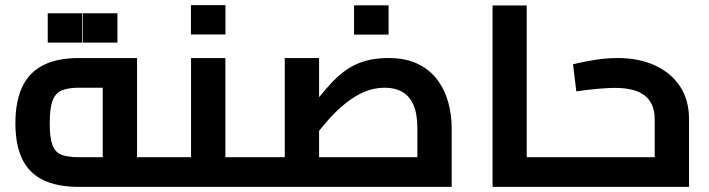

<svg xmlns="http://www.w3.org/2000/svg" viewBox="-20 -728 2764 748"><path d="M287.8 0Q202.7 0 147.7 -26.9Q92.7 -53.8 66.4 -108.9Q40 -164 40 -248.1Q40 -332.2 66.4 -388.8Q92.7 -445.5 147.7 -473.7Q202.7 -501.9 287.8 -501.9H513.9V-62.9H380.2V-414.5L413.3 -386.3H287.8Q247.4 -386.3 222.2 -376.5Q196.9 -366.7 185.3 -337.1Q173.7 -307.6 173.7 -248.1Q173.7 -190.9 184.4 -162.5Q195 -134.1 220.1 -124.9Q245.1 -115.6 287.8 -115.6H619.2V0ZM619.2 0V-115.6Q624.8 -115.6 628.6 -111.6Q632.4 -107.6 634.6 -100Q636.8 -92.5 638 -82Q639.2 -71.5 639.2 -58.1Q639.2 -44.8 638 -34Q636.8 -23.2 634.6 -15.6Q632.4 -8.1 628.6 -4Q624.8 0 619.2 0ZM166 -562.1V-676.2H300.5V-562.1ZM303 -562.1V-676.2H437.5V-562.1Z M858 0V-115.6H963.4V0ZM619 0Q613.3 0 609.5 -4Q605.8 -8.1 603.6 -15.6Q601.4 -23.2 600.2 -34Q599 -44.8 599 -58.1Q599 -76 600.9 -88.7Q602.8 -101.3 607.3 -108.5Q611.8 -115.6 619 -115.6ZM619 0V-115.6H802.3L724.3 -51.2V-501.9H858V0ZM963.4 0V-115.6Q969 -115.6 972.8 -111.6Q976.6 -107.6 978.8 -100Q981 -92.5 982.2 -82Q983.4 -71.5 983.4 -58.1Q983.4 -44.8 982.2 -34Q981 -23.2 978.8 -15.6Q976.6 -8.1 972.8 -4Q969 0 963.4 0ZM723.9 -593.8V-707.9H858.4V-593.8Z M963 0V-115.6H1718.8L1606 -18.2V-228.4Q1606 -284.9 1590.7 -319.4Q1575.5 -353.8 1547.3 -370Q1519.1 -386.3 1479 -386.3Q1435.7 -386.3 1397.5 -369.3Q1359.2 -352.3 1326.1 -325.4Q1292.9 -298.4 1264.8 -267.5Q1236.8 -236.5 1214.7 -207.7Q1192.7 -178.9 1177.1 -159.4L1147.1 -255.6Q1185.9 -303 1217.1 -342Q1248.3 -381.1 1276.9 -410.8Q1305.5 -440.6 1336.7 -460.7Q1367.9 -480.7 1405.6 -491.3Q1443.3 -501.9 1493.3 -501.9Q1560.1 -501.9 1607 -479.4Q1653.8 -457 1683.3 -417.8Q1712.8 -378.7 1726.2 -329.9Q1739.7 -281.1 1739.7 -228.4V0ZM1089.4 -115.6V-501.9H1223.1V-115.6ZM963 0Q957.4 0 953.6 -4Q949.8 -8.1 947.6 -15.6Q945.4 -23.2 944.2 -34Q943 -44.8 943 -58.1Q943 -76 944.9 -88.7Q946.8 -101.3 951.3 -108.5Q955.8 -115.6 963 -115.6ZM1359.3 -593.2V-707.2H1493.8V-593.2Z M2032 0V-115.6H2146V0ZM1898.9 0V-706.7H2032V0ZM2146 0V-115.6Q2151.6 -115.6 2155.4 -111.6Q2159.2 -107.6 2161.4 -100Q2163.6 -92.5 2164.8 -82Q2166 -71.5 2166 -58.1Q2166 -44.8 2164.8 -34Q2163.6 -23.2 2161.4 -15.6Q2159.2 -8.1 2155.4 -4Q2151.6 0 2146 0Z M2146 0V-115.6H2575.6L2530.6 -79.4V-264Q2530.6 -323.7 2493.1 -354.7Q2455.7 -385.6 2375 -385.6Q2352 -385.6 2312.2 -382.3Q2272.3 -378.9 2225.2 -372.1L2212.4 -477.7Q2254.5 -488.1 2299.3 -495Q2344.1 -501.9 2386.7 -501.9Q2468.8 -501.9 2531.1 -473.4Q2593.4 -445 2628.9 -392Q2664.3 -339 2664.3 -264V0ZM2146 0Q2140.4 0 2136.6 -4Q2132.8 -8.1 2130.6 -15.6Q2128.4 -23.2 2127.2 -34Q2126 -44.8 2126 -58.1Q2126 -76 2127.9 -88.7Q2129.8 -101.3 2134.3 -108.5Q2138.8 -115.6 2146 -115.6Z"/></svg>

Font: Cairo
Style: Regular
Weight: 400
Designer: Mohamed Gaber, Accademia di Belle Arti di Urbino
Foundry: Kief Type Foundry, Accademia di Belle Arti di Urbino
Version: Version 3.120